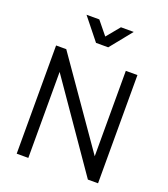

<svg xmlns="http://www.w3.org/2000/svg" viewBox="-174 -1120 1085 1242"><g transform="rotate(20 368.0 -499.5)"><path d="M88 0H168V-592L578 0H648V-745H568V-157L158 -745H88ZM205 -999 325 -849H409L530 -999H442L367 -908L293 -999Z"/></g></svg>

Font: Mluvka
Style: Regular
Weight: 400
Designer: Modified by Jiří Krblich, Original typeface by Gumpita Rahayu
Foundry: Gumpita Rahayu & Jiří Krblich
Version: Version 2.000;Glyphs 3.1.1 (3134)